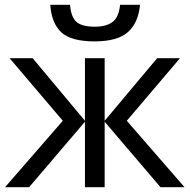

<svg xmlns="http://www.w3.org/2000/svg" viewBox="-20 -778 790 798"><path d="M562 -758Q555 -683 511.5 -644.5Q468 -606 373 -606Q275 -606 234.5 -644Q194 -682 189 -758H271Q276 -704 299.5 -685.5Q323 -667 375 -667Q421 -667 447.5 -686.5Q474 -706 479 -758ZM728 -536 507 -276 747 0H647L415 -272V0H333V-272L101 0H1L241 -276L20 -536H116L333 -276V-536H415V-276L633 -536Z"/></svg>

Font: Go Noto Current
Style: Regular
Weight: 400
Designer: Monotype Design Team
Foundry: Monotype Imaging Inc.
Version: Version 2.007; ttfautohint (v1.8) -l 8 -r 50 -G 200 -x 14 -D